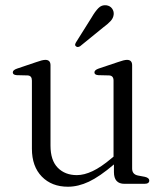

<svg xmlns="http://www.w3.org/2000/svg" viewBox="-20 -697 628 728"><path d="M101 -133V-391.5Q101 -410 85 -411L43.5 -412Q28.5 -413 28.5 -422.5Q28.5 -431.5 45 -437L117.5 -461.5Q141 -470 152 -470Q171.5 -470 171.5 -449.5V-145Q171.5 -89 199 -61Q226.5 -33 271.5 -33Q299 -33 331.2 -48.2Q363.5 -63.5 402.5 -96.5L410.5 -103V-391.5Q410.5 -410 394 -411L353 -412Q338 -413 338 -422.5Q338 -431.5 354 -437L427 -461.5Q450.5 -470 461.5 -470Q481 -470 481 -449.5V-58Q481 -36 503 -31.5L529.5 -26.5Q546 -22.5 546 -12.5Q546 0 527.5 0H452Q412 0 412 -44.5V-73.5Q358 -27.5 317.2 -8.2Q276.5 11 237.5 11Q176 11 138.5 -27.5Q101 -66 101 -133ZM327.5 -631Q340.5 -653.5 353 -666.2Q365.5 -679 383 -677Q397.5 -675 405 -664.5Q412.5 -654 411 -641.5Q409.5 -628 399 -616.8Q388.5 -605.5 372 -593.5L283.5 -521.5Q273.5 -516 268 -521.5Q264 -524.5 265 -528.8Q266 -533 268.5 -537Z"/></svg>

Font: Fraunces 9pt S000 Light
Style: Regular
Weight: 300
Version: Version 1.000; ttfautohint (v1.8.3)